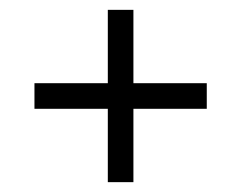

<svg xmlns="http://www.w3.org/2000/svg" viewBox="-20 -545 490 390"><path d="M50 -376H400V-324H50ZM199 -525H251V-175H199Z"/></svg>

Font: Pathway Extreme Condensed ExtraLight
Style: Regular
Weight: 250
Width: 3
Version: Version 1.001;gftools[0.9.26]